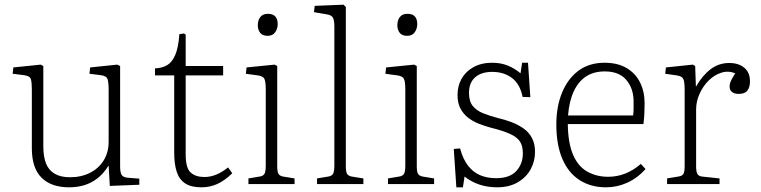

<svg xmlns="http://www.w3.org/2000/svg" viewBox="-20 -786 3252 820"><path d="M275 14Q199 14 157.5 -27Q116 -68 116 -153V-403Q116 -433 112 -447.5Q108 -462 82 -465L34 -471L37 -498L154 -510L165 -504V-161Q165 -117 176.5 -88Q188 -59 213.5 -44Q239 -29 279 -29Q328 -29 365.5 -48.5Q403 -68 423.5 -102Q444 -136 444 -181V-403Q444 -433 439.5 -447.5Q435 -462 410 -465L362 -471L365 -498L481 -510L493 -504V-76Q493 -49 499.5 -39Q506 -29 525 -27L575 -23V3L449 8L444 -78H443Q422 -44 395 -23.5Q368 -3 338 5.5Q308 14 275 14Z M840 14Q796 14 770.5 -3Q745 -20 734.5 -53Q724 -86 724 -134V-464H642V-494Q672 -495 693.5 -507.5Q715 -520 728.5 -551.5Q742 -583 746 -640L766 -643L773 -638V-504H933V-464H773V-127Q773 -68 794.5 -49Q816 -30 853 -30Q878 -30 903 -40Q928 -50 954 -71L972 -46Q939 -14 907.5 0Q876 14 840 14Z M1041 0V-24L1089 -32Q1103 -34 1109 -43Q1115 -52 1115 -80V-402Q1115 -438 1109 -449.5Q1103 -461 1081 -464L1030 -471L1033 -498L1153 -510L1164 -504V-76Q1164 -53 1169 -44Q1174 -35 1189 -32L1238 -24V0ZM1123 -633Q1101 -633 1091 -646Q1081 -659 1081 -678Q1081 -699 1091.5 -713Q1102 -727 1124 -727Q1146 -727 1156 -715.5Q1166 -704 1166 -683Q1166 -664 1155.5 -648.5Q1145 -633 1123 -633Z M1334 0V-24L1382 -32Q1396 -34 1402 -43Q1408 -52 1408 -80V-672Q1408 -700 1401.5 -711Q1395 -722 1374 -725L1321 -734L1324 -761L1447 -766L1457 -756V-76Q1457 -53 1462 -44Q1467 -35 1482 -32L1532 -24V0Z M1637 0V-24L1685 -32Q1699 -34 1705 -43Q1711 -52 1711 -80V-402Q1711 -438 1705 -449.5Q1699 -461 1677 -464L1626 -471L1629 -498L1749 -510L1760 -504V-76Q1760 -53 1765 -44Q1770 -35 1785 -32L1834 -24V0ZM1719 -633Q1697 -633 1687 -646Q1677 -659 1677 -678Q1677 -699 1687.5 -713Q1698 -727 1720 -727Q1742 -727 1752 -715.5Q1762 -704 1762 -683Q1762 -664 1751.5 -648.5Q1741 -633 1719 -633Z M1929 14 1918 -150 1945 -152Q1957 -107 1978.5 -79Q2000 -51 2030 -38Q2060 -25 2099 -25Q2157 -25 2185 -55.5Q2213 -86 2213 -131Q2213 -162 2201 -181Q2189 -200 2158.5 -214Q2128 -228 2075 -241Q2049 -248 2024 -258Q1999 -268 1979 -283.5Q1959 -299 1946.5 -322.5Q1934 -346 1934 -380Q1934 -419 1951.5 -450Q1969 -481 2002.5 -499.5Q2036 -518 2082 -518Q2119 -518 2148.5 -506Q2178 -494 2203 -473L2210 -518H2235L2245 -371L2212 -372Q2201 -427 2166.5 -453Q2132 -479 2082 -479Q2036 -479 2009.5 -456Q1983 -433 1983 -389Q1983 -353 1999.5 -333Q2016 -313 2044 -302Q2072 -291 2106 -282Q2137 -275 2165.5 -264Q2194 -253 2216.5 -237Q2239 -221 2252 -196.5Q2265 -172 2265 -137Q2265 -97 2246 -62.5Q2227 -28 2190.5 -7Q2154 14 2103 14Q2063 14 2028 2.5Q1993 -9 1964 -32L1957 14Z M2568 14Q2503 14 2455 -17Q2407 -48 2381.5 -108Q2356 -168 2356 -254Q2356 -331 2380.5 -390.5Q2405 -450 2450.5 -484Q2496 -518 2562 -518Q2618 -518 2656 -495.5Q2694 -473 2713.5 -434Q2733 -395 2733 -345Q2733 -324 2732 -302Q2731 -280 2728 -256H2405Q2406 -175 2427.5 -125Q2449 -75 2488.5 -53Q2528 -31 2577 -31Q2616 -31 2651 -45Q2686 -59 2717 -86L2737 -64Q2702 -25 2658.5 -5.5Q2615 14 2568 14ZM2406 -293H2684Q2686 -309 2686 -322Q2686 -335 2686 -352Q2686 -408 2655 -444.5Q2624 -481 2563 -481Q2516 -481 2483 -459.5Q2450 -438 2430.5 -396Q2411 -354 2406 -293Z M2829 0V-24L2877 -32Q2893 -34 2898.5 -43Q2904 -52 2904 -77V-402Q2904 -438 2898 -449.5Q2892 -461 2870 -464L2821 -471L2824 -498L2939 -510L2949 -504L2952 -417H2953Q2980 -464 3015 -490.5Q3050 -517 3094 -517Q3135 -517 3159 -496.5Q3183 -476 3183 -439Q3183 -420 3177 -407.5Q3171 -395 3160.5 -390Q3150 -385 3134 -385Q3117 -385 3106.5 -393Q3096 -401 3096 -416Q3096 -423 3098 -430.5Q3100 -438 3105.5 -448.5Q3111 -459 3120 -473Q3090 -485 3060.5 -475.5Q3031 -466 3007 -442.5Q2983 -419 2968 -386Q2953 -353 2953 -319V-75Q2953 -54 2958 -44Q2963 -34 2978 -32L3053 -24V0Z"/></svg>

Font: Literata 18pt ExtraLight
Style: Regular
Weight: 250
Designer: Latin by Veronika Burian and Jose Scaglione. Greek by Irene Vlachou. Cyrillic by Vera Evstafieva.
Foundry: TypeTogether
Version: Version 3.103;gftools[0.9.29]